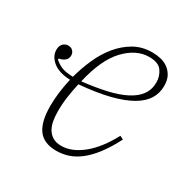

<svg xmlns="http://www.w3.org/2000/svg" viewBox="-127 -637 755 766"><g transform="rotate(30 250.5 -254.0)"><path d="M227 12Q169 12 143 -23.5Q117 -59 117 -132Q117 -161 121 -193.5Q125 -226 133 -261Q81 -263 53.5 -285.5Q26 -308 26 -338Q26 -356 36 -366Q46 -376 59 -376Q73 -376 81 -367.5Q89 -359 89 -347Q89 -332 78 -323Q67 -314 52 -312L51 -307Q62 -296 81 -287Q100 -278 137 -277Q149 -322 168.5 -366Q188 -410 216 -444Q244 -478 280.5 -499Q317 -520 364 -520Q384 -520 403 -515.5Q422 -511 437 -500Q452 -489 461.5 -471.5Q471 -454 471 -427Q471 -394 454.5 -367Q438 -340 402 -319Q366 -298 309 -283.5Q252 -269 171 -262Q164 -231 159 -197.5Q154 -164 154 -129Q154 -106 157.5 -85.5Q161 -65 170 -49.5Q179 -34 194.5 -24.5Q210 -15 234 -15Q282 -15 330.5 -54Q379 -93 419 -168L435 -160Q411 -113 386 -80Q361 -47 335 -26.5Q309 -6 282 3Q255 12 227 12ZM175 -278Q237 -285 285.5 -296Q334 -307 368 -324.5Q402 -342 419.5 -366.5Q437 -391 437 -424Q437 -452 421 -475Q405 -498 362 -498Q303 -498 252 -444.5Q201 -391 175 -278Z"/></g></svg>

Font: IBM Plex Serif ExtLt
Style: Italic
Weight: 200
Italic angle: -14°
Designer: Mike Abbink, Paul van der Laan, Pieter van Rosmalen
Foundry: Bold Monday
Version: Version 3.001